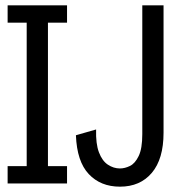

<svg xmlns="http://www.w3.org/2000/svg" viewBox="-20 -688 672 720"><path d="M429.9 12Q357.2 12 312.8 -35.3Q268.4 -82.5 264.7 -180.8L340.4 -202.5Q338.8 -148.9 351 -116.8Q363.2 -84.6 384.5 -70.5Q405.9 -56.3 429.6 -56.3Q448.1 -56.3 467.4 -65.7Q486.6 -75 500.1 -103Q513.6 -130.9 513.6 -185.1V-668H593.3V-190.3Q593.3 -91.8 549.4 -39.9Q505.6 12 429.9 12ZM8.6 0V-65.1H80.1V-602.9H8.6V-668H231.4V-602.9H159.8V-65.1H231.4V0Z"/></svg>

Font: Atkinson Hyperlegible Mono ExtraLight
Style: Regular
Weight: 200
Monospace: yes
Designer: Elliott Scott, Megan Eiswerth, Linus Boman, Theodore Petrosky, Letters from Sweden
Foundry: Applied Design Works, Letters from Sweden
Version: Version 2.001